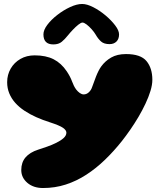

<svg xmlns="http://www.w3.org/2000/svg" viewBox="-20 -721 802 966"><path d="M196.5 225Q148 225 117.5 198.8Q87 172.5 87 134.5Q87 96 108.5 70.8Q130 45.5 172 32Q192 25.5 216.5 17Q241 8.5 263.2 -2.5Q285.5 -13.5 299.8 -26.2Q314 -39 314 -53.5Q314 -66 296.8 -78Q279.5 -90 231.5 -105.5Q195 -117 162.5 -131.5Q130 -146 103.2 -163.8Q76.5 -181.5 57 -203.2Q37.5 -225 26.8 -251Q16 -277 16 -307.5Q16 -345 33.8 -375.8Q51.5 -406.5 82.8 -424.5Q114 -442.5 154.5 -442.5Q211 -442.5 249.8 -422.8Q288.5 -403 316 -362Q334 -335 342.5 -311.2Q351 -287.5 363 -271Q371.5 -260 381.5 -253Q391.5 -246 401 -246Q415.5 -246 427 -256.8Q438.5 -267.5 443.5 -283Q450.5 -304 463.2 -336.2Q476 -368.5 489.5 -387Q509 -414 539.2 -431.5Q569.5 -449 614 -449Q688 -449 717.2 -413.5Q746.5 -378 746.5 -319.5Q746.5 -294.5 737.2 -264Q728 -233.5 712.2 -200Q696.5 -166.5 676.8 -133Q657 -99.5 635.5 -68.5Q614 -37.5 593.5 -11.5Q553 39.5 508.2 82.8Q463.5 126 414.2 158Q365 190 310.8 207.5Q256.5 225 196.5 225ZM248.5 -497.5Q198.5 -497.5 198.5 -548Q198.5 -570 218.2 -596.2Q238 -622.5 268.8 -646.2Q299.5 -670 333 -685.5Q366.5 -701 393.5 -701Q417.5 -701 449.2 -684.8Q481 -668.5 510.5 -643.8Q540 -619 559.5 -593.2Q579 -567.5 579 -548Q579 -525 566 -512Q553 -499 531 -499Q503.5 -499 488.5 -512.2Q473.5 -525.5 461.5 -546.5Q454 -559.5 441.2 -573.8Q428.5 -588 415.8 -597.8Q403 -607.5 395 -607.5Q387.5 -607.5 374 -596.8Q360.5 -586 346.5 -571.2Q332.5 -556.5 322.5 -544Q307 -524.5 291 -511Q275 -497.5 248.5 -497.5Z"/></svg>

Font: Gluten Black
Style: Regular
Weight: 900
Designer: Tyler Finck
Foundry: Etcetera Type Company
Version: Version 1.300